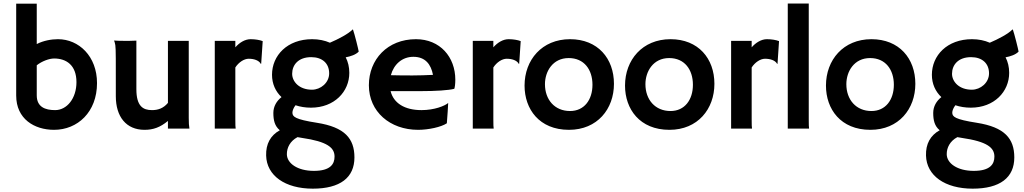

<svg xmlns="http://www.w3.org/2000/svg" viewBox="-20 -748 5957 1117"><path d="M74.2 -191.9C74.2 -56.2 179.7 7.3 294.4 7.3C431.2 7.3 544.4 -95.7 544.4 -264.6C544.4 -420.9 438.5 -520 317.4 -520C278.8 -520 232.4 -511.7 193.8 -491.7V-726.6H74.2ZM193.8 -193.4V-368.2C223.6 -392.1 266.6 -407.7 294.9 -407.7C365.7 -407.7 424.8 -369.1 424.8 -270C424.8 -175.3 369.1 -107.4 300.8 -107.4C242.7 -107.4 193.8 -125.5 193.8 -193.4Z M653.8 -188C653.8 -69.3 713.9 7.3 820.8 7.3C871.1 7.3 911.6 -6.8 957 -44.4V0H1082C1079.1 -16.1 1078.1 -33.7 1078.1 -62.5V-510.3H957V-149.4C930.2 -117.2 898.4 -107.4 864.3 -107.4C812.5 -107.4 773.4 -129.4 773.4 -229V-511.7C738.8 -509.8 716.3 -510.3 710.4 -510.3C683.6 -510.3 658.2 -510.7 643.6 -512.2C646 -506.8 648.9 -497.6 650.9 -485.4C654.3 -461.4 653.8 -398.4 653.8 -188Z M1229.5 0H1351.1C1349.6 -8.3 1349.1 -21.5 1349.1 -54.7V-355.5C1368.7 -385.7 1399.9 -406.2 1426.8 -406.2C1456.5 -406.2 1486.3 -397.5 1497.6 -376L1499.5 -377.4L1508.3 -508.8C1491.2 -515.6 1463.9 -520 1438 -520C1404.8 -520 1373 -500 1349.1 -472.7V-510.3H1229.5Z M1607.9 9.8C1553.7 39.6 1526.4 89.4 1528.3 156.7C1531.2 273.9 1638.7 349.6 1799.8 349.6C1959 349.6 2042 285.2 2042 168C2042 58.1 1985.8 -8.3 1823.7 -33.7C1695.8 -53.7 1681.2 -69.3 1681.2 -92.8C1681.2 -103.5 1687 -119.6 1699.2 -135.7C1726.6 -126.5 1756.8 -121.6 1789.1 -121.6C1925.3 -121.6 2012.2 -214.8 2012.2 -324.2C2012.2 -357.9 2004.9 -388.2 1991.2 -414.6C2019.5 -419.9 2049.8 -429.7 2066.9 -447.8C2064.9 -461.9 2043 -549.8 2033.7 -575.7L2030.8 -576.2C2008.3 -551.8 1948.7 -520.5 1899.4 -499.5C1869.1 -512.7 1834.5 -520 1795.9 -520C1651.4 -520 1562.5 -425.3 1562.5 -313C1562.5 -260.3 1583 -215.8 1617.7 -183.1C1589.4 -160.6 1570.3 -128.9 1570.3 -91.3C1570.3 -48.3 1578.1 -14.6 1607.9 9.8ZM1679.7 -318.8C1679.7 -370.1 1715.3 -415.5 1790.5 -415.5C1855.5 -415.5 1895 -378.9 1895 -321.3C1895 -266.6 1845.7 -226.1 1794.9 -226.1C1720.2 -226.1 1679.7 -273.4 1679.7 -318.8ZM1648.9 149.4C1648.4 111.3 1668 72.3 1710.9 49.8L1736.3 54.2C1885.7 75.7 1925.8 111.8 1926.3 162.1C1926.8 207 1901.4 246.1 1806.2 246.1C1710 246.1 1649.4 201.7 1648.9 149.4Z M2126 -252C2126 -98.6 2248.5 7.3 2412.6 7.3C2472.7 7.3 2546.9 -8.8 2579.6 -30.8C2584 -86.9 2585.9 -117.2 2587.4 -148.9C2567.4 -131.8 2507.3 -107.4 2432.1 -107.4C2333.5 -107.4 2269.5 -148.4 2252.4 -217.8C2293.5 -217.3 2378.4 -217.8 2424.3 -217.8C2515.1 -217.8 2590.8 -222.7 2623 -231.4C2626 -239.3 2628.9 -259.3 2628.9 -284.2C2628.9 -416 2540.5 -520 2399.9 -520C2233.9 -520 2126 -401.9 2126 -252ZM2253.9 -310.5C2271 -373.5 2319.3 -417.5 2384.8 -417.5C2454.6 -417.5 2487.3 -373.5 2499 -312.5C2465.3 -310.5 2411.1 -309.1 2381.3 -309.1C2352.1 -309.1 2285.6 -309.1 2253.9 -310.5Z M2730.5 0H2852.1C2850.6 -8.3 2850.1 -21.5 2850.1 -54.7V-355.5C2869.6 -385.7 2900.9 -406.2 2927.7 -406.2C2957.5 -406.2 2987.3 -397.5 2998.5 -376L3000.5 -377.4L3009.3 -508.8C2992.2 -515.6 2964.8 -520 2939 -520C2905.8 -520 2874 -500 2850.1 -472.7V-510.3H2730.5Z M3031.7 -250C3031.7 -113.8 3116.7 7.3 3290 7.3C3455.6 7.3 3551.8 -114.3 3551.8 -260.3C3551.8 -407.7 3458 -520 3296.4 -520C3132.8 -520 3031.7 -399.4 3031.7 -250ZM3150.4 -258.3C3150.4 -332.5 3195.8 -410.2 3288.6 -410.2C3378.4 -410.2 3426.8 -342.8 3426.8 -254.9C3426.8 -167.5 3378.9 -102.1 3296.4 -102.1C3207 -102.1 3150.4 -168 3150.4 -258.3Z M3616.2 -250C3616.2 -113.8 3701.2 7.3 3874.5 7.3C4040 7.3 4136.2 -114.3 4136.2 -260.3C4136.2 -407.7 4042.5 -520 3880.9 -520C3717.3 -520 3616.2 -399.4 3616.2 -250ZM3734.9 -258.3C3734.9 -332.5 3780.3 -410.2 3873 -410.2C3962.9 -410.2 4011.2 -342.8 4011.2 -254.9C4011.2 -167.5 3963.4 -102.1 3880.9 -102.1C3791.5 -102.1 3734.9 -168 3734.9 -258.3Z M4233.4 0H4355C4353.5 -8.3 4353 -21.5 4353 -54.7V-355.5C4372.6 -385.7 4403.8 -406.2 4430.7 -406.2C4460.4 -406.2 4490.2 -397.5 4501.5 -376L4503.4 -377.4L4512.2 -508.8C4495.1 -515.6 4467.8 -520 4441.9 -520C4408.7 -520 4377 -500 4353 -472.7V-510.3H4233.4Z M4563 0H4687C4685.5 -8.3 4685.1 -21.5 4685.1 -54.7V-727.5H4563Z M4785.2 -250C4785.2 -113.8 4870.1 7.3 5043.5 7.3C5209 7.3 5305.2 -114.3 5305.2 -260.3C5305.2 -407.7 5211.4 -520 5049.8 -520C4886.2 -520 4785.2 -399.4 4785.2 -250ZM4903.8 -258.3C4903.8 -332.5 4949.2 -410.2 5042 -410.2C5131.8 -410.2 5180.2 -342.8 5180.2 -254.9C5180.2 -167.5 5132.3 -102.1 5049.8 -102.1C4960.4 -102.1 4903.8 -168 4903.8 -258.3Z M5446.8 9.8C5392.6 39.6 5365.2 89.4 5367.2 156.7C5370.1 273.9 5477.5 349.6 5638.7 349.6C5797.9 349.6 5880.9 285.2 5880.9 168C5880.9 58.1 5824.7 -8.3 5662.6 -33.7C5534.7 -53.7 5520 -69.3 5520 -92.8C5520 -103.5 5525.9 -119.6 5538.1 -135.7C5565.4 -126.5 5595.7 -121.6 5627.9 -121.6C5764.2 -121.6 5851.1 -214.8 5851.1 -324.2C5851.1 -357.9 5843.8 -388.2 5830.1 -414.6C5858.4 -419.9 5888.7 -429.7 5905.8 -447.8C5903.8 -461.9 5881.8 -549.8 5872.6 -575.7L5869.6 -576.2C5847.2 -551.8 5787.6 -520.5 5738.3 -499.5C5708 -512.7 5673.3 -520 5634.8 -520C5490.2 -520 5401.4 -425.3 5401.4 -313C5401.4 -260.3 5421.9 -215.8 5456.5 -183.1C5428.2 -160.6 5409.2 -128.9 5409.2 -91.3C5409.2 -48.3 5417 -14.6 5446.8 9.8ZM5518.6 -318.8C5518.6 -370.1 5554.2 -415.5 5629.4 -415.5C5694.3 -415.5 5733.9 -378.9 5733.9 -321.3C5733.9 -266.6 5684.6 -226.1 5633.8 -226.1C5559.1 -226.1 5518.6 -273.4 5518.6 -318.8ZM5487.8 149.4C5487.3 111.3 5506.8 72.3 5549.8 49.8L5575.2 54.2C5724.6 75.7 5764.6 111.8 5765.1 162.1C5765.6 207 5740.2 246.1 5645 246.1C5548.8 246.1 5488.3 201.7 5487.8 149.4Z"/></svg>

Font: HammersmithOne
Style: Regular
Weight: 400
Designer: Nicole Fally
Foundry: Nicole Fally
Version: Version 1.003